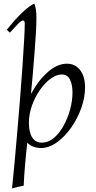

<svg xmlns="http://www.w3.org/2000/svg" viewBox="-20 -810 533 1070"><path d="M353 -455Q399 -455 426.5 -419.5Q454 -384 454 -322Q454 -267 433 -208Q412 -149 376.5 -98.5Q341 -48 297 -16.5Q253 15 207 15Q186 15 166 7.5Q146 0 132 -15Q125 46 119.5 111.5Q114 177 112 225Q78 231 47 240Q54 177 61.5 93Q69 9 77 -84Q85 -177 92.5 -269.5Q100 -362 105.5 -444Q111 -526 114.5 -587Q118 -648 118 -676Q118 -696 109 -696Q99 -696 80 -676.5Q61 -657 35 -628L18 -644Q36 -667 62 -696.5Q88 -726 117 -752Q146 -778 171 -790Q177 -777 180 -756.5Q183 -736 183 -711Q183 -676 180 -625Q177 -574 172.5 -516Q168 -458 163 -399.5Q158 -341 153 -290H155Q193 -361 246 -408Q299 -455 353 -455ZM213 -15Q249 -15 280 -41Q311 -67 334.5 -109.5Q358 -152 371 -201Q384 -250 384 -295Q384 -338 370 -366.5Q356 -395 324 -395Q295 -395 263 -372Q231 -349 203.5 -310Q176 -271 158.5 -223Q141 -175 141 -124Q141 -97 147.5 -72Q154 -47 170 -31Q186 -15 213 -15Z"/></svg>

Font: Bona Nova SC
Style: Italic
Weight: 400
Italic angle: -4°
Designer: Mateusz Machalski
Foundry: Capitalics
Version: Version 4.001; ttfautohint (v1.8.4.7-5d5b)